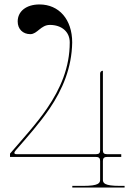

<svg xmlns="http://www.w3.org/2000/svg" viewBox="-20 -843 610 863"><path d="M304.5 -652C304.5 -756 245 -823 157.5 -823C98.5 -823 59.5 -792.5 59.5 -746.5C59.5 -712.5 82.5 -689.5 116.5 -689.5C147.5 -689.5 163.5 -731 204 -731C257.5 -731 293.5 -700 293.5 -652.5C293.5 -539 251 -443 192 -356.5C145 -287.5 79 -215.5 25 -152.5V-137.5H412C425.5 -137.5 430 -131 430 -120V-35C430 -20.5 423.5 -7.5 355 -7.5H305V0H540V-7.5H517.5C449 -7.5 442.5 -20.5 442.5 -35V-120C442.5 -131 447 -137.5 460.5 -137.5H525V-150H460.5C447 -150 442.5 -156 442.5 -167V-525C435 -525 430 -519.5 430 -512.5V-167C430 -156 425.5 -150 412 -150H54.5C41 -150 43 -158.5 50.5 -167C105 -229.5 159 -290.5 203 -355C261.5 -441.5 302.5 -538 304.5 -652Z"/></svg>

Font: ZnikomitNo24
Style: Regular
Weight: 500
Designer: gluk
Foundry: gluk
Version: Version 0.55